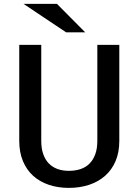

<svg xmlns="http://www.w3.org/2000/svg" viewBox="-20 -937 699 968"><path d="M470.7 -710.9H581.5V-226.6Q581.5 -168.5 562.5 -124.3Q543.5 -80.1 509.5 -50.3Q475.6 -20.5 429 -5.1Q382.3 10.3 327.1 10.3Q272 10.3 225.8 -5.4Q179.7 -21 146.7 -51Q113.8 -81.1 95.5 -125.2Q77.1 -169.4 77.1 -226.6V-710.9H188V-226.6Q188 -189 197.8 -160.6Q207.5 -132.3 225.6 -113.5Q243.7 -94.7 269.3 -85.2Q294.9 -75.7 327.1 -75.7Q359.9 -75.7 386.5 -84.7Q413.1 -93.8 431.6 -112.5Q450.2 -131.3 460.4 -159.7Q470.7 -188 470.7 -226.6ZM409.7 -773.9H313.5L98.6 -917.5H267.1Z"/></svg>

Font: Ufes Sans Medium
Style: Regular
Weight: 500
Designer: Ricardo Esteves & Filipe Motta
Foundry: ProDesignUfes - Ricardo Esteves, Filipe Motta (This is a derivative work, based on Roboto family, by Christian Robertson
Version: Version 2.0